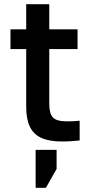

<svg xmlns="http://www.w3.org/2000/svg" viewBox="-20 -670 440 916"><path d="M275 5Q215 5 177.5 -12Q140 -29 122.5 -65.5Q105 -102 105 -160V-436H30V-530H105V-650H215V-530H350V-436H215V-175Q215 -128 232.5 -109.5Q250 -91 300 -91Q330 -91 360 -94V0Q341 2 321 3.5Q301 5 275 5ZM150 226V45H250V136L199 226Z"/></svg>

Font: Golos Text Medium
Style: Regular
Weight: 500
Designer: A.Korolkova, Vitaly Kuzmin
Foundry: ParaType Ltd
Version: Version 2.004